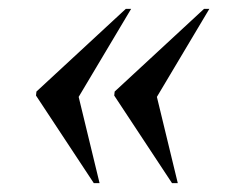

<svg xmlns="http://www.w3.org/2000/svg" viewBox="-20 -486 507 432"><path d="M367 -74 237 -271 238 -280 439 -466H451L333 -268L380 -74ZM191 -74 61 -271 62 -280 263 -466H275L157 -268L204 -74Z"/></svg>

Font: Noto Serif Display Condensed SemiBold
Style: Italic
Weight: 600
Width: 3
Italic angle: -12°
Designer: Monotype Design Team
Foundry: Monotype Imaging Inc.
Version: Version 2.009